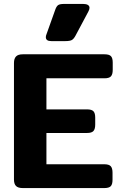

<svg xmlns="http://www.w3.org/2000/svg" viewBox="-20 -956 614 976"><path d="M213 -767Q213 -774 216 -781L261 -907Q267 -924 275.5 -930Q284 -936 306 -936H403Q418 -936 426.5 -931Q435 -926 435 -916Q435 -908 429 -897L364 -775Q355 -758 345 -752.5Q335 -747 311 -747H241Q213 -747 213 -767ZM51 -43V-636Q51 -658 61.5 -669Q72 -680 96 -680H511Q535 -680 544 -670.5Q553 -661 553 -638V-601Q553 -578 544 -568Q535 -558 511 -558H216V-400H422Q446 -400 455 -390.5Q464 -381 464 -358V-323Q464 -300 455 -290Q446 -280 422 -280H216V-121H510Q534 -121 543 -111Q552 -101 552 -78V-42Q552 -19 543 -9.5Q534 0 510 0H96Q72 0 61.5 -10.5Q51 -21 51 -43Z"/></svg>

Font: Mitr Medium
Style: Regular
Weight: 500
Designer: Thanarat Vachiruckul
Foundry: Cadson Demak
Version: Version 1.003